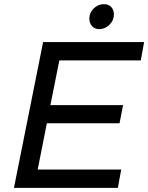

<svg xmlns="http://www.w3.org/2000/svg" viewBox="-20 -902 712 922"><path d="M656 -612H265L222 -397H571L554 -310H205L161 -88H562L546 0H47L187 -700H672ZM527 -833Q527 -804 505.5 -783Q484 -762 456 -762Q435 -762 422 -776.5Q409 -791 409 -812Q409 -841 430 -861.5Q451 -882 479 -882Q501 -882 514 -868.5Q527 -855 527 -833Z"/></svg>

Font: Gontserrat
Style: Italic
Weight: 400
Italic angle: -11.3°
Designer: Julieta Ulanovsky
Foundry: Julieta Ulanovsky
Version: Version 6.001